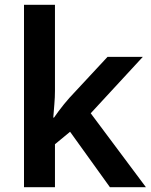

<svg xmlns="http://www.w3.org/2000/svg" viewBox="-20 -780 631 800"><path d="M209 -401Q209 -375 206.5 -346Q204 -317 202 -290H205Q213 -302 224 -316.5Q235 -331 246.5 -345.5Q258 -360 269 -372L428 -543H575L358 -308L588 0H438L272 -231L209 -179V0H80V-760H209Z"/></svg>

Font: Noto Sans Adlam Unjoined SemiBold
Style: Regular
Weight: 600
Version: Version 3.001